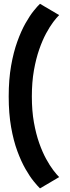

<svg xmlns="http://www.w3.org/2000/svg" viewBox="-20 -788 376 1037"><path d="M196 229.5 299.5 168.5Q286 155 267.5 130.8Q249 106.5 229 70Q209 33.5 191.8 -15.2Q174.5 -64 163.2 -126.8Q152 -189.5 152 -267Q152 -344.5 163.2 -408Q174.5 -471.5 191.8 -521Q209 -570.5 229 -607.5Q249 -644.5 267.5 -669Q286 -693.5 299.5 -706.5L196 -767.5Q183 -755.5 162 -729.5Q141 -703.5 117.8 -662.5Q94.5 -621.5 73.8 -564.2Q53 -507 40 -433Q27 -359 27 -267Q27 -175 40 -101.2Q53 -27.5 73.8 28.5Q94.5 84.5 117.8 125Q141 165.5 162 191.2Q183 217 196 229.5Z"/></svg>

Font: Anybody Thin SemiBold
Style: Regular
Weight: 600
Version: Version 1.113;gftools[0.9.25]